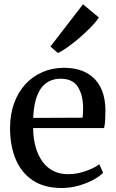

<svg xmlns="http://www.w3.org/2000/svg" viewBox="-20 -886 552 916"><path d="M274.5 11Q192 11 137.2 -25Q82.5 -61 55.2 -125.5Q28 -190 28 -274Q28 -340 47.2 -393.2Q66.5 -446.5 101.2 -484.2Q136 -522 183 -542.2Q230 -562.5 285 -562.5Q377.5 -562.5 429 -511.8Q480.5 -461 483 -365.5Q483 -335.5 481.8 -313.5Q480.5 -291.5 476.5 -275H138Q138.5 -227 149.5 -186.8Q160.5 -146.5 181.2 -117Q202 -87.5 233 -71.2Q264 -55 305 -55Q346.5 -55 388.8 -69.8Q431 -84.5 453.5 -102.5L472 -62Q454 -43.5 423 -27Q392 -10.5 353.2 0.2Q314.5 11 274.5 11ZM138.5 -323.5 374 -324.5Q375 -334 375.8 -346.5Q376.5 -359 376.5 -368.5Q376.5 -431.5 351.8 -471Q327 -510.5 269 -510.5Q241.5 -510.5 218.5 -500.2Q195.5 -490 178.2 -468Q161 -446 150.8 -410.2Q140.5 -374.5 138.5 -323.5ZM256 -633.5 220.5 -664 376 -865.5 451.5 -803Q440.5 -784.5 416.5 -759.5Q392.5 -734.5 363 -708.8Q333.5 -683 305.2 -662.8Q277 -642.5 257.5 -633.5Z"/></svg>

Font: Merriweather 36pt
Style: Regular
Weight: 400
Designer: Eben Sorkin
Foundry: Eben Sorkin
Version: Version 2.100